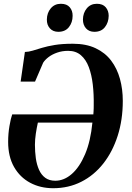

<svg xmlns="http://www.w3.org/2000/svg" viewBox="-20 -983 696 1014"><path d="M89 -552 111.5 -708.5Q131 -709 152.5 -715.5Q174 -722 202 -730.5Q230 -739 269.5 -745.5Q309 -752 365 -752Q435 -752 485.2 -728.2Q535.5 -704.5 567 -662.8Q598.5 -621 613.5 -566.5Q628.5 -512 628.5 -450.5Q628.5 -350 601.5 -265.8Q574.5 -181.5 525.5 -119.2Q476.5 -57 409.2 -23Q342 11 261 11Q193 11 139.2 -17.8Q85.5 -46.5 54.2 -101.2Q23 -156 23 -234Q23 -277 30 -317.8Q37 -358.5 44.5 -379H473Q473.5 -385 474 -393Q474.5 -401 474.8 -410Q475 -419 475 -427Q476 -485 470 -536.8Q464 -588.5 449 -628.5Q434 -668.5 407.2 -691.5Q380.5 -714.5 340 -714.5Q308.5 -714.5 282 -705.2Q255.5 -696 236.8 -681.8Q218 -667.5 208 -652L165 -552ZM468 -335.5H180Q174 -309 169.2 -277.2Q164.5 -245.5 164.5 -218.5Q164.5 -181.5 169.2 -147.5Q174 -113.5 186 -86.5Q198 -59.5 219 -44Q240 -28.5 272 -28.5Q318.5 -28.5 359.5 -64.5Q400.5 -100.5 429.5 -169Q458.5 -237.5 468 -335.5ZM288 -815Q260 -815 243.5 -833.2Q227 -851.5 227.5 -880Q228 -915 248.2 -939Q268.5 -963 301.5 -963Q333 -963 348.5 -944.5Q364 -926 363.5 -899.5Q363.5 -864.5 344 -839.8Q324.5 -815 288 -815ZM478.5 -815Q450.5 -815 434.2 -833.2Q418 -851.5 418 -880Q418.5 -915 438.5 -939Q458.5 -963 491.5 -963Q523 -963 538.5 -944.5Q554 -926 554 -899.5Q553.5 -864.5 534.2 -839.8Q515 -815 478.5 -815Z"/></svg>

Font: Merriweather 96pt
Style: Bold Italic
Weight: 700
Italic angle: -7.8°
Version: Version 2.101